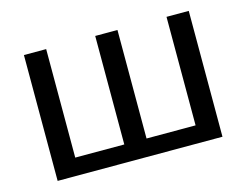

<svg xmlns="http://www.w3.org/2000/svg" viewBox="-77 -635 971 757"><g transform="rotate(-15 408.5 -257.0)"><path d="M72.3 0V-513.7H163.1V-70.8H363.3V-513.7H454.1V-70.8H654.3V-513.7H745.1V0Z"/></g></svg>

Font: RobotoFlex
Style: Regular
Weight: 400
Designer: Berlow after Robertson
Foundry: Google
Version: Version 2.136